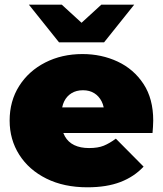

<svg xmlns="http://www.w3.org/2000/svg" viewBox="-20 -787 693 817"><path d="M352 10Q252 10 177.5 -27Q103 -64 62 -128.5Q21 -193 21 -274Q21 -357 61.5 -421Q102 -485 172.5 -521Q243 -557 331 -557Q412 -557 480.5 -525Q549 -493 590.5 -430Q632 -367 632 -274Q632 -262 631 -247.5Q630 -233 629 -221H208V-330H509L424 -301Q424 -333 412.5 -355.5Q401 -378 381 -390.5Q361 -403 333 -403Q305 -403 284.5 -390.5Q264 -378 253 -355.5Q242 -333 242 -301V-267Q242 -232 256 -207Q270 -182 296 -169.5Q322 -157 359 -157Q397 -157 421.5 -167Q446 -177 473 -197L591 -78Q551 -35 492.5 -12.5Q434 10 352 10ZM231 -607 103 -767H243L385 -637H269L411 -767H551L423 -607Z"/></svg>

Font: MOST Montserrat Black
Style: Regular
Weight: 900
Designer: Julieta Ulanovsky
Foundry: Julieta Ulanovsky
Version: Version 8.000;March 11, 2024;FontCreator 15.0.0.2926 64-bit